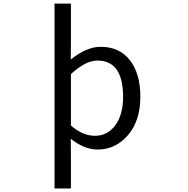

<svg xmlns="http://www.w3.org/2000/svg" viewBox="-20 -816 1040 1064"><path d="M282.2 228.5V-795.9H373V-579.1L372.1 -486.3Q460 -556.6 537.1 -556.6Q642.6 -556.6 700.2 -481.9Q757.8 -407.2 757.8 -280.3Q757.8 -146.5 689 -66.9Q620.1 12.7 521.5 12.7Q447.3 12.7 372.1 -46.9L373 44.9V228.5ZM662.1 -279.3Q662.1 -480.5 519.5 -480.5Q454.1 -480.5 373 -405.3V-120.1Q438.5 -63.5 506.8 -63.5Q575.2 -63.5 618.7 -121.6Q662.1 -179.7 662.1 -279.3Z"/></svg>

Font: Gen Shin Gothic Monospace Regular
Style: Regular
Weight: 400
Designer: [Source Han Sans]
Ryoko NISHIZUKA  (kana & ideographs); Paul D. Hunt (Latin, Greek & Cyrillic); Wenlong ZHANG  (bopomofo
Version: Version 1.002.20150607